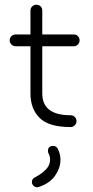

<svg xmlns="http://www.w3.org/2000/svg" viewBox="-20 -538 394 813"><path d="M279 0Q187 0 148 -38.5Q109 -77 109 -142V-342H46Q36 -342 28.5 -349.5Q21 -357 21 -367Q21 -378 28.5 -385Q36 -392 46 -392H109V-493Q109 -504 116.5 -511Q124 -518 134 -518Q145 -518 152 -511Q159 -504 159 -493V-392H292Q303 -392 310 -385Q317 -378 317 -367Q317 -357 310 -349.5Q303 -342 292 -342H159V-142Q159 -50 279 -50Q290 -50 297 -42.5Q304 -35 304 -25Q304 -15 296.5 -7.5Q289 0 279 0ZM224 91Q236 113 236 139Q236 173 213.5 205.5Q191 238 146 253Q140 255 137 255Q129 255 122 248.5Q115 242 115 233Q115 219 128 213Q155 199 173.5 180.5Q192 162 192 139Q192 123 186 113Q183 107 183 102Q183 80 205 80Q218 80 224 91Z"/></svg>

Font: Hubballi
Style: Regular
Weight: 400
Designer: Erin McLaughlin
Version: Version 1.000; ttfautohint (v1.8.3)